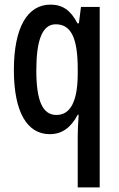

<svg xmlns="http://www.w3.org/2000/svg" viewBox="-20 -570 513 830"><path d="M316 21V240H411V-540H330L321 -469H315C285 -527 249 -550 198 -550C99 -550 40 -452 40 -267C40 -88 96 10 195 10C247 10 286 -17 316 -74H320C317 -32 316 -1 316 21ZM224 -73C165 -73 137 -132 137 -266C137 -397 163 -465 221 -465C287 -465 316 -406 316 -272V-247C315 -131 284 -73 224 -73Z"/></svg>

Font: Noto Sans Gujarati ExtraCondensed Medium
Style: Regular
Weight: 500
Width: 2
Designer: Jelle Bosma - Monotype Design Team, Universal Thirst
Foundry: Monotype Imaging Inc.
Version: Version 2.106